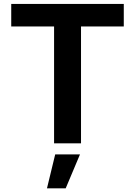

<svg xmlns="http://www.w3.org/2000/svg" viewBox="-20 -748 705 1002"><path d="M38.6 -609.9H262.2V0H402.8V-609.9H626V-727.5H38.6ZM225.1 234.9H322.8L397.5 57.6H268.1Z"/></svg>

Font: Raveo SemiBold
Style: Regular
Weight: 600
Designer: Jakub Foglar, Rasmus Andersson (Inter)
Foundry: Jakubfoglar.com
Version: Version 1.100;Glyphs 3.2.3 (3260)